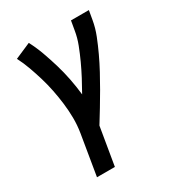

<svg xmlns="http://www.w3.org/2000/svg" viewBox="-180 -631 859 948"><g transform="rotate(-30 250.0 -156.5)"><path d="M92 215 130 -14Q137 -57 136.5 -98.5Q136 -140 131 -181Q126 -222 118 -262Q110 -302 98.5 -340.5Q87 -379 73.5 -416.5Q60 -454 42 -489L132 -528Q153 -488 168.5 -445Q184 -402 197 -358Q210 -314 219 -268.5Q228 -223 233 -176Q253 -211 272 -247Q291 -283 307.5 -319Q324 -355 338.5 -392.5Q353 -430 359 -468L368 -520H470L461 -468Q454 -427 438 -386.5Q422 -346 403.5 -306.5Q385 -267 364 -228Q343 -189 321 -151Q299 -113 276 -75Q253 -37 230 0L194 215Z"/></g></svg>

Font: Iosevka Curly Semibold
Style: Italic
Weight: 600
Italic angle: -9°
Monospace: yes
Designer: Belleve Invis
Foundry: Belleve Invis
Version: Version 22.1.2; ttfautohint (v1.8.4)